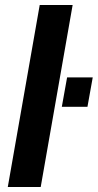

<svg xmlns="http://www.w3.org/2000/svg" viewBox="-20 -744 389 764"><path d="M11 0 138 -724H269L142 0ZM226 -319 247 -436H349L328 -319Z"/></svg>

Font: Archivo SemiCondensed
Style: Bold Italic
Weight: 700
Width: 4
Italic angle: -10°
Designer: Hector Gatti
Foundry: Omnibus-Type
Version: Version 2.001